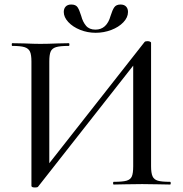

<svg xmlns="http://www.w3.org/2000/svg" viewBox="-20 -816 808 849"><path d="M632 -634Q638 -634 643 -632Q648 -630 648 -627V-81Q648 -51 654.5 -36.5Q661 -22 678 -17Q695 -12 732 -12Q735 -12 735 -6Q735 0 732 0Q700 0 681 -1L609 -2L530 -1Q513 0 483 0Q480 0 480 -6Q480 -12 483 -12Q522 -12 539.5 -17Q557 -22 563 -36Q569 -50 569 -81V-555H592L148 10Q145 13 135 13Q119 13 119 6V-544Q119 -574 112.5 -588Q106 -602 88.5 -607.5Q71 -613 34 -613Q32 -613 32 -619Q32 -625 34 -625L87 -624Q133 -622 158 -622Q190 -622 236 -624L284 -625Q287 -625 287 -619Q287 -613 284 -613Q245 -613 227.5 -607.5Q210 -602 204 -588Q198 -574 198 -544V-65H175L619 -630Q622 -634 632 -634ZM469 -746Q477 -772 485.5 -784Q494 -796 513 -796Q529 -796 537.5 -787Q546 -778 546 -763Q546 -739 525.5 -717.5Q505 -696 472 -683.5Q439 -671 403 -671Q367 -671 334.5 -684Q302 -697 282 -718.5Q262 -740 262 -763Q262 -778 270.5 -787Q279 -796 295 -796Q315 -796 323 -784Q331 -772 339 -746Q346 -719 360.5 -702Q375 -685 402 -685Q452 -685 469 -746Z"/></svg>

Font: Cormorant Infant Medium
Style: Regular
Weight: 500
Designer: Christian Thalmann (Catharsis Fonts)
Foundry: Catharsis Fonts
Version: Version 4.000